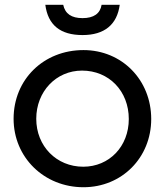

<svg xmlns="http://www.w3.org/2000/svg" viewBox="-20 -772 692 805"><path d="M37 -274C37 -112 165 13 330 13C491 13 614 -111 614 -273C614 -437 491 -562 330 -562C163 -562 37 -439 37 -274ZM329 -73C217 -73 132 -159 132 -274C132 -388 215 -476 324 -476C437 -476 520 -390 520 -273C520 -158 438 -73 329 -73ZM170 -752C181 -667 233 -625 326 -625C418 -625 471 -669 482 -752H406C400 -715 373 -696 326 -696C280 -696 253 -714 245 -752Z"/></svg>

Font: Involve Medium
Style: Regular
Weight: 500
Designer: Stefan Peev
Foundry: Context Ltd.
Version: Version 1.001